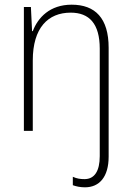

<svg xmlns="http://www.w3.org/2000/svg" viewBox="-20 -559 562 820"><path d="M343 241C404 241 444 197 444 110V-355C444 -481 387 -539 286 -539C193 -539 142 -484 120 -426H117L112 -529H82V0H120V-301C120 -440 185 -505 282 -505C361 -505 406 -458 406 -351V108C406 171 384 206 341 206C324 206 308 204 291 196V232C305 237 322 241 343 241Z"/></svg>

Font: Noto Sans Malayalam SemiCondensed ExtraLight
Style: Regular
Weight: 200
Width: 4
Designer: Jelle Bosma - Monotype Design Team
Foundry: Monotype Imaging Inc.
Version: Version 2.104